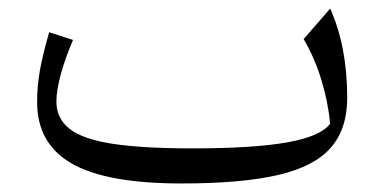

<svg xmlns="http://www.w3.org/2000/svg" viewBox="-20 -426 904 452"><path d="M757.3 -134.8Q752.4 -185.5 736.6 -237.8Q720.7 -290 694.8 -334L757.3 -405.8Q797.4 -316.4 797.4 -195.8Q797.4 -123 759 -78.6Q720.7 -34.2 635.3 -14.2Q549.8 5.9 407.2 5.9Q230.5 5.9 148.9 -41Q67.4 -87.9 67.4 -185.5Q67.4 -222.7 73.7 -259Q80.1 -295.4 95.7 -350.1L151.9 -332Q133.8 -290 123.3 -251.7Q112.8 -213.4 112.8 -187Q112.8 -147 144 -122.6Q175.3 -98.1 245.6 -87.4Q315.9 -76.7 432.1 -76.7Q576.7 -76.7 656 -90.8Q735.4 -105 757.3 -134.8Z"/></svg>

Font: Pinar Regular
Style: Regular
Weight: 400
Designer: Amin Abedi
Version: Version 3.000